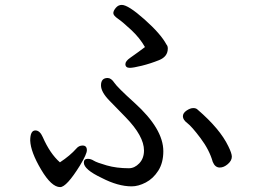

<svg xmlns="http://www.w3.org/2000/svg" viewBox="-20 -742 1040 776"><path d="M223.1 14.2Q188 14.2 146 -56.9Q104 -127.9 102.1 -173.8Q102.1 -214.8 123 -214.8Q141.1 -214.8 152.8 -188Q182.1 -121.1 222.2 -85.9Q263.2 -112.8 289.1 -142.1Q298.8 -153.8 314 -153.8Q331.1 -153.8 331.1 -134.8Q331.1 -119.1 303.2 -73.2Q249 14.2 223.1 14.2ZM868.2 -64.9Q849.1 -64.9 839.8 -87.9Q826.2 -136.2 790.5 -183.6Q754.9 -231 737.1 -244.4Q719.2 -257.8 719.2 -272Q719.2 -285.2 734.1 -295.2Q749 -305.2 761 -305.2Q772.9 -305.2 778.8 -298.8Q869.1 -221.2 902.8 -150.9Q917 -122.1 917 -108.9Q917 -92.8 900.9 -78.9Q884.8 -64.9 868.2 -64.9ZM512.2 11.2Q457 11.2 391.1 -22.9Q318.8 -57.1 318.8 -85Q318.8 -100.1 335 -100.1Q347.2 -100.1 359.1 -92.5Q371.1 -85 411.1 -73.5Q451.2 -62 501 -62Q523.9 -62 543 -82Q562 -102.1 562 -133.8Q562 -191.9 487.8 -268.1Q457 -299.8 422.6 -335Q388.2 -370.1 388.2 -397Q388.2 -426.8 415 -426.8Q429.2 -426.8 441.7 -408Q454.1 -389.2 523.9 -326.2Q640.1 -221.2 640.1 -130.9Q640.1 -84 619.6 -52Q599.1 -20 569.1 -4.4Q539.1 11.2 512.2 11.2ZM504.9 -467.8Q486.8 -467.8 486.8 -482.9Q486.8 -495.1 506.8 -508.8Q543 -534.2 565.9 -551.8Q544.9 -588.9 510 -621.3Q475.1 -653.8 456.5 -666.5Q438 -679.2 438 -689Q438 -698.2 448 -710.2Q458 -722.2 472.2 -722.2Q498 -722.2 564 -663.6Q629.9 -605 652.8 -562Q658.2 -556.2 658.2 -545.9Q658.2 -513.2 623 -499Q587.9 -484.9 553 -476.3Q518.1 -467.8 504.9 -467.8Z"/></svg>

Font: LXGW WenKai Mono GB Screen
Style: Regular
Weight: 400
Monospace: yes
Designer: LXGW / Fontworks Inc.
Foundry: LXGW / Fontworks Inc.
Version: Version 1.510;January 18,2025